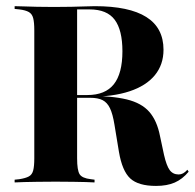

<svg xmlns="http://www.w3.org/2000/svg" viewBox="-20 -591 631 622"><path d="M91.1 -145.2V-492.7Q91.1 -518.5 87.5 -532.3Q83.9 -546 73.4 -552Q62.9 -558.1 42.7 -560.5L27.4 -562.1V-571Q40.3 -571 58.5 -570.2Q76.6 -569.4 100 -569Q123.4 -568.5 149.2 -568.5H159.7Q187.1 -568.5 211.3 -569Q235.5 -569.4 254.8 -570.2Q274.2 -571 287.1 -571Q398.4 -571 454 -535.9Q509.7 -500.8 509.7 -429.8Q509.7 -381.5 481.5 -347.2Q453.2 -312.9 399.6 -295.2Q346 -277.4 268.5 -277.4H166.9V-283.1H262.9Q321 -283.1 348.8 -318.1Q376.6 -353.2 376.6 -425Q376.6 -493.5 351.6 -527Q326.6 -560.5 270.2 -560.5H229.8V-145.2ZM485.5 11.3Q428.2 11.3 402 -12.9Q375.8 -37.1 365.3 -99.2L350.8 -187.1Q345.2 -221.8 336.3 -240.3Q327.4 -258.9 312.5 -266.5Q297.6 -274.2 271.8 -274.2H173.4V-280.6H261.3Q341.9 -280.6 390.3 -269Q438.7 -257.3 463.7 -228.6Q488.7 -200 498.4 -150L511.3 -89.5Q519.4 -54 529.8 -39.9Q540.3 -25.8 558.9 -25.8Q566.1 -25.8 573 -29.4Q579.8 -33.1 587.1 -41.1L591.1 -34.7Q571 -10.5 546 0.4Q521 11.3 485.5 11.3ZM149.2 -2.4Q123.4 -2.4 100 -2Q76.6 -1.6 58.5 -1.2Q40.3 -0.8 27.4 0V-8.9L42.7 -10.5Q62.9 -13.7 73.4 -19.4Q83.9 -25 87.5 -38.7Q91.1 -52.4 91.1 -78.2V-145.2H229.8V-78.2Q229.8 -39.5 237.9 -26.6Q246 -13.7 274.2 -10.5L286.3 -8.9V0Q275.8 -0.8 258.1 -1.2Q240.3 -1.6 218.5 -2Q196.8 -2.4 171 -2.4H160.5Z"/></svg>

Font: Playfair 144pt SemiCondensed ExtraBold
Style: Regular
Weight: 800
Width: 4
Designer: Claus Eggers Sørensen
Foundry: Claus Eggers Sørensen
Version: Version 2.203